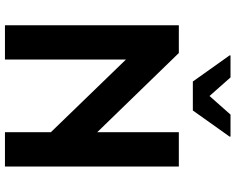

<svg xmlns="http://www.w3.org/2000/svg" viewBox="-110 -864 974 795"><g transform="rotate(90 377.5 -467.0)"><path d="M85 0V-720H200L528 -382V-720H670V0H528V-190L227 -501V0ZM318 -778 210 -930V-934H301L378 -847L455 -934H546V-930L438 -778Z"/></g></svg>

Font: Kufam SemiBold
Style: Regular
Weight: 600
Designer: Wael Morcos, Artur Schmal
Foundry: Original Type
Version: Version 1.300; ttfautohint (v1.8.3)